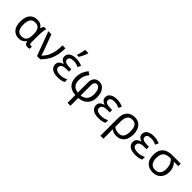

<svg xmlns="http://www.w3.org/2000/svg" viewBox="270 -2292 4018 4018"><g transform="rotate(45 2279.0 -282.5)"><path d="M275 10Q177 10 116 -59.5Q55 -129 55 -266Q55 -402 115 -474Q175 -546 283 -546Q342 -546 381.5 -525.5Q421 -505 447 -464H453Q458 -481 466 -501Q474 -521 485 -536H554Q547 -514 541 -478Q535 -442 532 -402Q529 -362 529 -326V-118Q529 -87 541 -74.5Q553 -62 570 -62Q578 -62 587 -64Q596 -66 600 -67V-3Q593 1 577 5.5Q561 10 544 10Q507 10 483.5 -8Q460 -26 449 -72H442Q419 -38 381 -14Q343 10 275 10ZM290 -63Q373 -63 407.5 -110.5Q442 -158 442 -261V-267Q442 -367 409.5 -419.5Q377 -472 289 -472Q216 -472 181 -419Q146 -366 146 -265Q146 -165 180.5 -114Q215 -63 290 -63Z M615 -536H706L813 -247Q822 -223 833.5 -190Q845 -157 855.5 -125.5Q866 -94 871 -74H875Q937 -137 971.5 -206.5Q1006 -276 1020 -357.5Q1034 -439 1034 -536H1121Q1121 -431 1102.5 -340.5Q1084 -250 1038.5 -166.5Q993 -83 910 0H815Z M1517 -315V-243H1444Q1293 -243 1293 -151Q1293 -102 1334 -82Q1375 -62 1435 -62Q1491 -62 1533.5 -75Q1576 -88 1609 -104V-27Q1578 -11 1535 -0.5Q1492 10 1430 10Q1315 10 1260 -34.5Q1205 -79 1205 -146Q1205 -186 1221.5 -211.5Q1238 -237 1265 -252.5Q1292 -268 1324 -277V-282Q1279 -296 1251.5 -325.5Q1224 -355 1224 -404Q1224 -472 1281.5 -509Q1339 -546 1430 -546Q1488 -546 1529.5 -536Q1571 -526 1611 -508L1578 -438Q1545 -453 1510.5 -463Q1476 -473 1429 -473Q1308 -473 1308 -397Q1308 -353 1349.5 -334Q1391 -315 1461 -315ZM1391 -606V-620Q1400 -645 1409 -677.5Q1418 -710 1425 -744Q1432 -778 1436 -805H1530V-794Q1525 -772 1511 -738.5Q1497 -705 1479.5 -669.5Q1462 -634 1444 -606Z M1802 -541 1870 -494Q1833 -445 1810.5 -391.5Q1788 -338 1788 -268Q1788 -195 1811.5 -151.5Q1835 -108 1874 -88Q1913 -68 1959 -63V-361Q1959 -452 2001.5 -499Q2044 -546 2117 -546Q2179 -546 2223 -512.5Q2267 -479 2291 -419.5Q2315 -360 2315 -281Q2315 -184 2277.5 -121.5Q2240 -59 2178.5 -27Q2117 5 2045 9V240H1959V9Q1885 5 1826.5 -24Q1768 -53 1734 -113Q1700 -173 1700 -271Q1700 -352 1729 -419.5Q1758 -487 1802 -541ZM2118 -473Q2089 -473 2067 -449Q2045 -425 2045 -362V-63Q2096 -68 2137 -92.5Q2178 -117 2202 -163.5Q2226 -210 2226 -280Q2226 -374 2195.5 -423.5Q2165 -473 2118 -473Z M2725 -315V-243H2652Q2501 -243 2501 -151Q2501 -102 2542 -82Q2583 -62 2643 -62Q2699 -62 2741.5 -75Q2784 -88 2817 -104V-27Q2786 -11 2743 -0.5Q2700 10 2638 10Q2523 10 2468 -34.5Q2413 -79 2413 -146Q2413 -186 2429.5 -211.5Q2446 -237 2473 -252.5Q2500 -268 2532 -277V-282Q2487 -296 2459.5 -325.5Q2432 -355 2432 -404Q2432 -472 2489.5 -509Q2547 -546 2638 -546Q2696 -546 2737.5 -536Q2779 -526 2819 -508L2786 -438Q2753 -453 2718.5 -463Q2684 -473 2637 -473Q2516 -473 2516 -397Q2516 -353 2557.5 -334Q2599 -315 2669 -315Z M3403 -268Q3403 -132 3339.5 -61Q3276 10 3166 10Q3126 10 3088 -1.5Q3050 -13 3021 -35H3016Q3018 -19 3019.5 17Q3021 53 3021 98V240H2932V-275Q2932 -412 2997 -479Q3062 -546 3171 -546Q3239 -546 3291.5 -514Q3344 -482 3373.5 -420Q3403 -358 3403 -268ZM3167 -472Q3021 -472 3021 -274V-112Q3050 -87 3087.5 -75Q3125 -63 3165 -63Q3244 -63 3278.5 -115Q3313 -167 3313 -268Q3313 -371 3278.5 -421.5Q3244 -472 3167 -472Z M3813 -315V-243H3740Q3589 -243 3589 -151Q3589 -102 3630 -82Q3671 -62 3731 -62Q3787 -62 3829.5 -75Q3872 -88 3905 -104V-27Q3874 -11 3831 -0.5Q3788 10 3726 10Q3611 10 3556 -34.5Q3501 -79 3501 -146Q3501 -186 3517.5 -211.5Q3534 -237 3561 -252.5Q3588 -268 3620 -277V-282Q3575 -296 3547.5 -325.5Q3520 -355 3520 -404Q3520 -472 3577.5 -509Q3635 -546 3726 -546Q3784 -546 3825.5 -536Q3867 -526 3907 -508L3874 -438Q3841 -453 3806.5 -463Q3772 -473 3725 -473Q3604 -473 3604 -397Q3604 -353 3645.5 -334Q3687 -315 3757 -315Z M4491 -246Q4491 -174 4463 -116Q4435 -58 4379.5 -24Q4324 10 4242 10Q4131 10 4063.5 -58Q3996 -126 3996 -256Q3996 -357 4031.5 -418.5Q4067 -480 4132.5 -508Q4198 -536 4287 -536H4534V-463H4404Q4443 -426 4467 -372Q4491 -318 4491 -246ZM4087 -256Q4087 -171 4124 -117Q4161 -63 4244 -63Q4327 -63 4364 -114Q4401 -165 4401 -244Q4401 -309 4379.5 -364.5Q4358 -420 4318 -463H4287Q4187 -463 4137 -416Q4087 -369 4087 -256Z"/></g></svg>

Font: Noto IKEA Simplified Chinese
Style: Regular
Weight: 400
Designer: Monotype Design Team
Foundry: Monotype Imaging Inc.
Version: Version 1.100